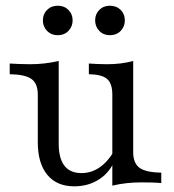

<svg xmlns="http://www.w3.org/2000/svg" viewBox="-20 -636 603 667"><path d="M237.9 11.3Q177.4 11.3 144.4 -28.6Q111.3 -68.5 111.3 -141.9V-307.3Q111.3 -346 89.1 -361.7Q66.9 -377.4 13.7 -378.2V-415.3Q28.2 -414.5 46.4 -413.7Q64.5 -412.9 83.9 -412.9Q110.5 -412.9 134.7 -415.7Q158.9 -418.5 183.9 -424.2V-137.1Q183.9 -86.3 203.6 -60.5Q223.4 -34.7 262.9 -34.7Q296.8 -34.7 325.4 -54Q354 -73.4 375.8 -110.5L374.2 -69.4Q355.6 -31.5 319.8 -10.1Q283.9 11.3 237.9 11.3ZM370.2 8.9V-307.3Q370.2 -346 352 -361.7Q333.9 -377.4 288.7 -378.2V-415.3Q302.4 -414.5 318.5 -413.7Q334.7 -412.9 351.6 -412.9Q376.6 -412.9 399.2 -415.7Q421.8 -418.5 442.7 -424.2V-107.3Q442.7 -69.4 464.5 -53.2Q486.3 -37.1 540.3 -36.3V0Q525 -1.6 506.9 -2Q488.7 -2.4 471 -2.4Q443.5 -2.4 419 0.4Q394.4 3.2 370.2 8.9ZM362.1 -513.7Q339.5 -513.7 325 -528.6Q310.5 -543.5 310.5 -565.3Q310.5 -587.1 325 -601.6Q339.5 -616.1 362.1 -616.1Q384.7 -616.1 399.2 -601.6Q413.7 -587.1 413.7 -565.3Q413.7 -543.5 399.2 -528.6Q384.7 -513.7 362.1 -513.7ZM180.6 -513.7Q158.1 -513.7 143.5 -528.6Q129 -543.5 129 -565.3Q129 -587.1 143.5 -601.6Q158.1 -616.1 180.6 -616.1Q203.2 -616.1 217.7 -601.6Q232.3 -587.1 232.3 -565.3Q232.3 -543.5 217.7 -528.6Q203.2 -513.7 180.6 -513.7Z"/></svg>

Font: Playfair 9pt Light
Style: Regular
Weight: 300
Designer: Claus Eggers Sørensen
Foundry: Claus Eggers Sørensen
Version: Version 2.001;gftools[0.9.30]